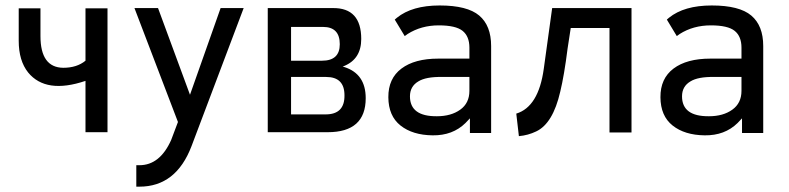

<svg xmlns="http://www.w3.org/2000/svg" viewBox="-20 -494 2944 716"><path d="M298.8 -192.4Q151.4 -142.6 85 -223.6Q49.8 -267.6 49.8 -341.8V-462.9H130.9V-359.4Q130.9 -242.2 215.8 -241.2Q266.6 -241.2 298.8 -267.6V-462.9H380.9V-1H298.8Z M488.3 202.1V122.1H500Q576.2 122.1 618.2 28.3L643.6 -39.1L481.4 -463.9H569.3L688.5 -140.6L802.7 -463.9H888.7L694.3 50.8Q636.7 202.1 500 202.1Z M1202.1 -1H978.5V-463.9H1221.7Q1327.1 -464.8 1327.1 -348.6Q1327.1 -274.4 1263.7 -248L1257.8 -246.1L1263.7 -244.1Q1343.8 -218.8 1343.8 -127.9Q1343.8 -1 1202.1 -1ZM1065.4 -267.6H1180.7Q1247.1 -267.6 1247.1 -329.1Q1247.1 -393.6 1184.6 -393.6H1065.4ZM1065.4 -67.4H1194.3Q1265.6 -67.4 1264.6 -138.7Q1264.6 -207 1196.3 -207H1065.4Z M1627.9 -207Q1568.4 -208 1540 -190.4Q1508.8 -171.9 1508.8 -134.8Q1508.8 -59.6 1609.4 -60.5Q1662.1 -60.5 1696.3 -85Q1730.5 -109.4 1730.5 -155.3V-207ZM1460 -427.7Q1516.6 -473.6 1619.6 -473.6Q1722.7 -473.6 1767.1 -436Q1811.5 -398.4 1811.5 -322.3V2H1732.4V-52.7L1715.8 -35.2Q1668 11.7 1593.3 10.7Q1518.6 9.8 1473.6 -25.9Q1428.7 -61.5 1428.2 -131.3Q1427.7 -201.2 1477.1 -238.3Q1526.4 -275.4 1614.3 -275.4H1730.5V-316.4Q1730.5 -358.4 1705.1 -378.9Q1679.7 -399.4 1616.2 -399.4Q1550.8 -399.4 1500 -367.2L1489.3 -359.4Q1478.5 -377.9 1452.1 -420.9Z M1915 13.7 1905.3 -70.3Q1988.3 -95.7 2007.8 -237.3Q2034.2 -424.8 2039.1 -463.9H2335V0H2252.9V-389.6H2108.4L2096.7 -313.5Q2084 -212.9 2069.3 -152.3Q2042 -33.2 1979.5 -3.9Q1949.2 10.7 1915 13.7Z M2642.6 -207Q2583 -208 2554.7 -190.4Q2523.4 -171.9 2523.4 -134.8Q2523.4 -59.6 2624 -60.5Q2676.8 -60.5 2710.9 -85Q2745.1 -109.4 2745.1 -155.3V-207ZM2474.6 -427.7Q2531.2 -473.6 2634.3 -473.6Q2737.3 -473.6 2781.7 -436Q2826.2 -398.4 2826.2 -322.3V2H2747.1V-52.7L2730.5 -35.2Q2682.6 11.7 2607.9 10.7Q2533.2 9.8 2488.3 -25.9Q2443.4 -61.5 2442.9 -131.3Q2442.4 -201.2 2491.7 -238.3Q2541 -275.4 2628.9 -275.4H2745.1V-316.4Q2745.1 -358.4 2719.7 -378.9Q2694.3 -399.4 2630.9 -399.4Q2565.4 -399.4 2514.6 -367.2L2503.9 -359.4Q2493.2 -377.9 2466.8 -420.9Z"/></svg>

Font: BF_TEXT
Style: Regular
Weight: 400
Foundry: EA DICE
Version: Version 1.404